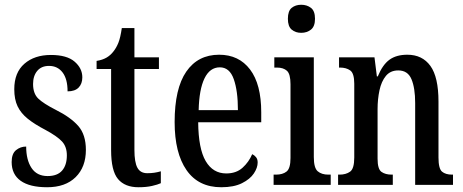

<svg xmlns="http://www.w3.org/2000/svg" viewBox="-20 -777 1946 807"><path d="M178 10Q105 10 67 -17Q29 -44 29 -96Q29 -131 47.5 -146Q66 -161 90 -161Q90 -105 112.5 -71Q135 -37 180 -37Q221 -37 241 -60Q261 -83 261 -124Q261 -160 241 -182Q221 -204 171 -231Q125 -255 96.5 -278Q68 -301 54 -330Q40 -359 40 -402Q40 -472 82.5 -509Q125 -546 194 -546Q261 -546 293.5 -518Q326 -490 326 -452Q326 -425 310.5 -409Q295 -393 264 -393Q264 -445 243 -472.5Q222 -500 186 -500Q154 -500 136.5 -479Q119 -458 119 -424Q119 -384 140.5 -363Q162 -342 215 -315Q277 -284 309 -247.5Q341 -211 341 -147Q341 -75 298 -32.5Q255 10 178 10Z M562 10Q505 10 476 -24.5Q447 -59 447 -146V-487H386V-521Q411 -525 428 -535Q445 -545 457 -561Q469 -576 477.5 -597Q486 -618 492 -659H545V-536H648V-487H545V-147Q545 -95 557.5 -72Q570 -49 599 -49Q615 -49 628.5 -51Q642 -53 656 -57V-7Q643 -1 619 4.5Q595 10 562 10Z M910 10Q814 10 764 -62Q714 -134 714 -264Q714 -405 763 -476Q812 -547 901 -547Q984 -547 1031 -485Q1078 -423 1078 -305V-263H813Q814 -152 844.5 -100Q875 -48 931 -48Q973 -48 999.5 -72Q1026 -96 1040 -129Q1049 -125 1056 -116.5Q1063 -108 1063 -94Q1063 -72 1047 -48Q1031 -24 997 -7Q963 10 910 10ZM980 -314Q980 -395 962.5 -444.5Q945 -494 904 -494Q862 -494 839.5 -447.5Q817 -401 815 -314Z M1246 -639Q1222 -639 1206 -652.5Q1190 -666 1190 -698Q1190 -731 1206 -744Q1222 -757 1246 -757Q1270 -757 1287 -744Q1304 -731 1304 -698Q1304 -666 1287 -652.5Q1270 -639 1246 -639ZM1130 0V-43H1140Q1168 -43 1184.5 -56Q1201 -69 1201 -113V-423Q1201 -466 1186 -479.5Q1171 -493 1144 -493H1133V-536H1299V-117Q1299 -71 1315.5 -57Q1332 -43 1360 -43H1370V0Z M1401 0V-43H1407Q1434 -43 1451.5 -55.5Q1469 -68 1469 -115V-425Q1469 -469 1452 -481Q1435 -493 1409 -493H1405V-536H1554L1564 -456H1568Q1588 -505 1617 -526Q1646 -547 1692 -547Q1755 -547 1789 -500Q1823 -453 1823 -350V-115Q1823 -68 1838 -55.5Q1853 -43 1880 -43H1884V0H1725V-344Q1725 -407 1709.5 -444Q1694 -481 1654 -481Q1621 -481 1602 -458Q1583 -435 1575 -397.5Q1567 -360 1567 -319V-110Q1567 -66 1583.5 -54.5Q1600 -43 1626 -43H1631V0Z"/></svg>

Font: Noto Serif Thai ExtraCondensed Medium
Style: Regular
Weight: 500
Width: 2
Designer: Monotype Design Team
Foundry: Monotype Imaging Inc.
Version: Version 2.002; ttfautohint (v1.8.4.7-5d5b)